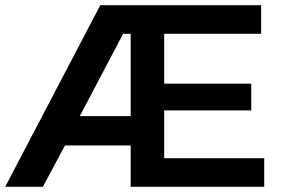

<svg xmlns="http://www.w3.org/2000/svg" viewBox="-31 -719 1091 739"><path d="M974 -699V-589H601V-397H936V-294H601V-110H986V0H472V-159H219L134 0H-11L355 -699ZM472 -272V-589H443L276 -272Z"/></svg>

Font: Montserrat_am3
Style: Regular
Weight: 400
Designer: Julieta Ulanovsky
Foundry: Julieta Ulanovsky, Armenina letters added by Vahan Hovhannisyan
Version: Version 2.001